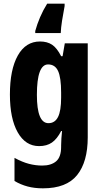

<svg xmlns="http://www.w3.org/2000/svg" viewBox="-20 -786 551 1046"><path d="M198 -560Q237 -560 263.5 -542.5Q290 -525 313 -480H321L333 -550H458V-38Q458 96 400 168Q342 240 214 240Q168 240 130.5 230Q93 220 59 200V74Q101 97 137.5 106.5Q174 116 210 116Q258 116 285.5 93Q313 70 313 14V6Q313 -10 314.5 -32.5Q316 -55 318 -72H313Q291 -29 263 -9.5Q235 10 193 10Q119 10 76.5 -65Q34 -140 34 -271Q34 -407 77 -483.5Q120 -560 198 -560ZM242 -435Q181 -435 181 -269Q181 -115 244 -115Q279 -115 296 -148.5Q313 -182 313 -254V-282Q313 -363 296.5 -399Q280 -435 242 -435ZM332 -753Q324 -711 318 -673Q312 -635 311 -606H172V-617Q182 -654 198.5 -692.5Q215 -731 237 -766H332Z"/></svg>

Font: Noto Sans Arabic ExtCond ExtBd
Style: Regular
Weight: 800
Width: 2
Designer: Monotype Design Team, Nadine Chahine, Nizar Qandah and Khaled Hosny
Foundry: Monotype Imaging Inc.
Version: Version 2.012; ttfautohint (v1.8.4.7-5d5b)